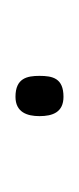

<svg xmlns="http://www.w3.org/2000/svg" viewBox="53 -147 102 248"><g transform="rotate(-90 104.0 -23.0)"><path d="M78 -23C78 -6 83 8 103 8C127 8 130 -6 130 -23C130 -39 127 -54 103 -54C83 -54 78 -39 78 -23Z"/></g></svg>

Font: Noto Sans Sinhala UI SemiCondensed Thin
Style: Regular
Weight: 100
Width: 4
Designer: Jelle Bosma - Monotype Design Team
Foundry: Monotype Imaging Inc.
Version: Version 2.006